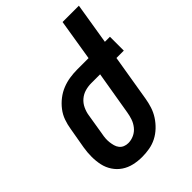

<svg xmlns="http://www.w3.org/2000/svg" viewBox="-217 -833 940 940"><g transform="rotate(-45 253.0 -363.5)"><path d="M202 8Q172 8 144 1.5Q116 -5 93 -20.5Q70 -36 54.5 -59.5Q39 -83 33 -110.5Q27 -138 27 -168Q27 -198 32 -228L51 -337Q55 -363 64 -388.5Q73 -414 90 -436Q107 -458 129 -475Q151 -492 176 -502Q201 -512 227.5 -516Q254 -520 280 -520H358L393 -735H506L471 -520H506V-424H455L415 -183Q411 -158 403 -133Q395 -108 380.5 -85.5Q366 -63 346 -44Q326 -25 302.5 -13Q279 -1 253 3.5Q227 8 202 8ZM202 -88Q222 -88 241.5 -97Q261 -106 274.5 -123Q288 -140 294.5 -159.5Q301 -179 304 -198L342 -424H280Q259 -424 238 -418Q217 -412 200 -397.5Q183 -383 173.5 -362.5Q164 -342 161 -322L143 -212Q140 -198 139 -184Q138 -170 139.5 -157Q141 -144 144.5 -131Q148 -118 156 -108Q164 -98 176 -93Q188 -88 202 -88Z"/></g></svg>

Font: Iosevka Oblique
Style: Bold
Weight: 700
Italic angle: -9°
Monospace: yes
Designer: Belleve Invis
Foundry: Belleve Invis
Version: Version 32.5.0; ttfautohint (v1.8.4)